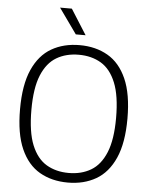

<svg xmlns="http://www.w3.org/2000/svg" viewBox="-62 -996 828 1055"><g transform="rotate(5 352.0 -468.0)"><path d="M352 9Q263 9 196.2 -29.5Q129.5 -68 92.5 -151.5Q55.5 -235 55.5 -370Q55.5 -505 92.8 -588.5Q130 -672 196.8 -710.5Q263.5 -749 352 -749Q440.5 -749 507.2 -710.5Q574 -672 611 -588.2Q648 -504.5 648 -370Q648 -235.5 610.8 -151.8Q573.5 -68 506.8 -29.5Q440 9 352 9ZM352 -44Q422 -44 474.5 -75Q527 -106 556.2 -177Q585.5 -248 585.5 -367.5Q585.5 -490 556.2 -561.8Q527 -633.5 474.5 -664.8Q422 -696 352 -696Q281.5 -696 229 -665Q176.5 -634 147.2 -563.2Q118 -492.5 118 -372.5Q118 -250 147.2 -178.2Q176.5 -106.5 229 -75.2Q281.5 -44 352 -44ZM325 -806 226 -945H291L379 -806Z"/></g></svg>

Font: Encode Sans SC Light
Style: Regular
Weight: 300
Version: Version 3.002